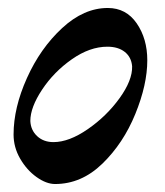

<svg xmlns="http://www.w3.org/2000/svg" viewBox="-20 -447 413 481"><path d="M14 -110Q14 -177 47.5 -251.5Q81 -326 135.5 -376.5Q190 -427 250 -427Q296 -427 322.5 -388.5Q349 -350 349 -296Q349 -235 319 -161.5Q289 -88 236.5 -37Q184 14 118 14Q96 14 71.5 -3.5Q47 -21 30.5 -49.5Q14 -78 14 -110ZM311 -281Q309 -304 292.5 -317Q276 -330 249 -330Q205 -330 160 -298.5Q115 -267 85.5 -222.5Q56 -178 56 -144Q57 -121 73 -106Q89 -91 114 -91Q153 -91 200 -123.5Q247 -156 279.5 -201Q312 -246 311 -281Z"/></svg>

Font: EB Garamond SemiBold
Style: Italic
Weight: 600
Italic angle: -17.2°
Designer: Georg Duffner and Octavio Pardo
Foundry: Georg Duffner
Version: Version 1.000